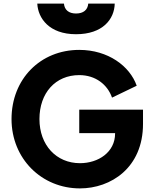

<svg xmlns="http://www.w3.org/2000/svg" viewBox="-20 -1034 844 1066"><path d="M402 -844C551 -844 615 -928 617 -1014H470C467 -979 443 -959 402 -959C362 -959 338 -979 335 -1014H187C191 -933 253 -844 402 -844ZM424 12C595 12 774 -102 774 -346V-425H420V-295H619V-293C619 -189 526 -128 424 -128C293 -128 199 -228 199 -373C199 -518 288 -617 420 -617C511 -617 577 -564 602 -492L739 -558C701 -667 580 -757 420 -757C204 -757 44 -595 44 -373C44 -153 211 12 424 12Z"/></svg>

Font: Plus Jakarta Sans ExtraBold
Style: Regular
Weight: 800
Designer: Gumpita Rahayu
Foundry: Tokotype
Version: Version 2.071;gftools[0.9.30]